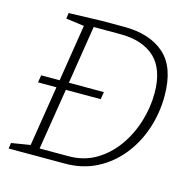

<svg xmlns="http://www.w3.org/2000/svg" viewBox="-102 -800 920 905"><g transform="rotate(15 357.5 -347.5)"><path d="M70 -337 76 -373H166L210 -650L121 -662L125 -690L287 -695H396Q520 -695 591.5 -632Q663 -569 663 -429Q663 -346 637.5 -269Q612 -192 563.5 -131.5Q515 -71 446.5 -35.5Q378 0 292 0H17L21 -28L113 -43L160 -337ZM299 -38Q373 -38 431 -72Q489 -106 530 -163Q571 -220 592.5 -289.5Q614 -359 614 -429Q614 -546 554.5 -601.5Q495 -657 386 -657H256L211 -373H382L376 -337H206L158 -38Z"/></g></svg>

Font: Bitter Light
Style: Italic
Weight: 300
Italic angle: -9°
Designer: Sol Matas, and Bitter project Authors
Foundry: Sol Matas
Version: Version 2.001